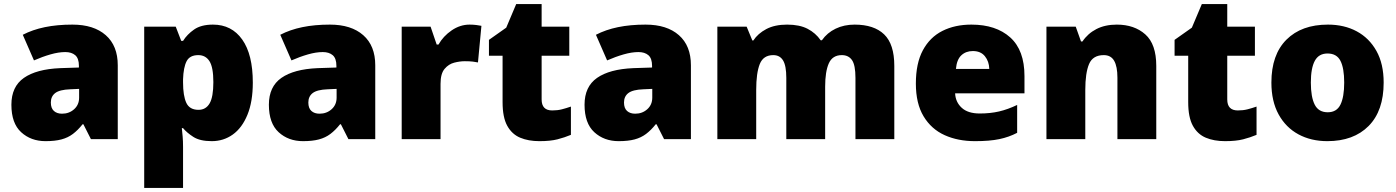

<svg xmlns="http://www.w3.org/2000/svg" viewBox="-20 -684 6866 944"><path d="M336 -563Q441 -563 500 -511Q559 -459 559 -363V0H427L390 -73H386Q363 -44 338.5 -25.5Q314 -7 282 1.5Q250 10 204 10Q132 10 84 -34Q36 -78 36 -169Q36 -258 97.5 -301Q159 -344 276 -349L368 -352V-360Q368 -397 350 -412.5Q332 -428 301 -428Q268 -428 228 -416.5Q188 -405 147 -387L92 -513Q140 -538 200.5 -550.5Q261 -563 336 -563ZM325 -245Q273 -243 251.5 -226.5Q230 -210 230 -180Q230 -152 245 -138.5Q260 -125 285 -125Q320 -125 344.5 -147Q369 -169 369 -204V-247Z M1027 -563Q1119 -563 1171 -489.5Q1223 -416 1223 -278Q1223 -184 1196.5 -119.5Q1170 -55 1124.5 -22.5Q1079 10 1021 10Q963 10 930.5 -11Q898 -32 880 -54H874Q876 -35 878 -13Q880 9 880 38V240H689V-553H844L871 -483H880Q900 -515 934.5 -539Q969 -563 1027 -563ZM955 -413Q913 -413 897.5 -383Q882 -353 880 -294V-279Q880 -213 896 -178.5Q912 -144 956 -144Q992 -144 1010.5 -175.5Q1029 -207 1029 -280Q1029 -353 1010 -383Q991 -413 955 -413Z M1602 -563Q1707 -563 1766 -511Q1825 -459 1825 -363V0H1693L1656 -73H1652Q1629 -44 1604.5 -25.5Q1580 -7 1548 1.5Q1516 10 1470 10Q1398 10 1350 -34Q1302 -78 1302 -169Q1302 -258 1363.5 -301Q1425 -344 1542 -349L1634 -352V-360Q1634 -397 1616 -412.5Q1598 -428 1567 -428Q1534 -428 1494 -416.5Q1454 -405 1413 -387L1358 -513Q1406 -538 1466.5 -550.5Q1527 -563 1602 -563ZM1591 -245Q1539 -243 1517.5 -226.5Q1496 -210 1496 -180Q1496 -152 1511 -138.5Q1526 -125 1551 -125Q1586 -125 1610.5 -147Q1635 -169 1635 -204V-247Z M2289 -563Q2305 -563 2322 -561Q2339 -559 2347 -557L2330 -377Q2320 -379 2305.5 -381Q2291 -383 2265 -383Q2241 -383 2213.5 -376Q2186 -369 2166 -345.5Q2146 -322 2146 -272V0H1955V-553H2097L2127 -465H2136Q2159 -506 2200.5 -534.5Q2242 -563 2289 -563Z M2695 -141Q2721 -141 2742.5 -146.5Q2764 -152 2787 -160V-21Q2756 -8 2721 1Q2686 10 2632 10Q2578 10 2537.5 -7Q2497 -24 2474 -65.5Q2451 -107 2451 -182V-410H2384V-488L2469 -548L2518 -664H2643V-553H2779V-410H2643V-195Q2643 -141 2695 -141Z M3154 -563Q3259 -563 3318 -511Q3377 -459 3377 -363V0H3245L3208 -73H3204Q3181 -44 3156.5 -25.5Q3132 -7 3100 1.5Q3068 10 3022 10Q2950 10 2902 -34Q2854 -78 2854 -169Q2854 -258 2915.5 -301Q2977 -344 3094 -349L3186 -352V-360Q3186 -397 3168 -412.5Q3150 -428 3119 -428Q3086 -428 3046 -416.5Q3006 -405 2965 -387L2910 -513Q2958 -538 3018.5 -550.5Q3079 -563 3154 -563ZM3143 -245Q3091 -243 3069.5 -226.5Q3048 -210 3048 -180Q3048 -152 3063 -138.5Q3078 -125 3103 -125Q3138 -125 3162.5 -147Q3187 -169 3187 -204V-247Z M4182 -563Q4277 -563 4327 -515Q4377 -467 4377 -360V0H4186V-301Q4186 -364 4169 -388.5Q4152 -413 4119 -413Q4073 -413 4055 -372.5Q4037 -332 4037 -258V0H3846V-301Q3846 -361 3830 -387Q3814 -413 3782 -413Q3733 -413 3715.5 -369Q3698 -325 3698 -242V0H3507V-553H3651L3679 -485H3684Q3706 -519 3747.5 -541Q3789 -563 3850 -563Q3911 -563 3950.5 -542.5Q3990 -522 4015 -486H4021Q4047 -523 4088.5 -543Q4130 -563 4182 -563Z M4756 -563Q4877 -563 4947 -500Q5017 -437 5017 -310V-225H4676Q4678 -182 4708.5 -154Q4739 -126 4797 -126Q4849 -126 4892 -136Q4935 -146 4981 -168V-31Q4941 -10 4893.5 0Q4846 10 4774 10Q4690 10 4624.5 -19.5Q4559 -49 4521 -112Q4483 -175 4483 -273Q4483 -373 4517.5 -437Q4552 -501 4613.5 -532Q4675 -563 4756 -563ZM4763 -433Q4729 -433 4706.5 -412Q4684 -391 4680 -345H4844Q4843 -382 4822.5 -407.5Q4802 -433 4763 -433Z M5471 -563Q5557 -563 5611 -515Q5665 -467 5665 -360V0H5474V-302Q5474 -357 5458 -385Q5442 -413 5407 -413Q5353 -413 5334.5 -369Q5316 -325 5316 -242V0H5125V-553H5269L5295 -480H5302Q5328 -519 5370.5 -541Q5413 -563 5471 -563Z M6066 -141Q6092 -141 6113.5 -146.5Q6135 -152 6158 -160V-21Q6127 -8 6092 1Q6057 10 6003 10Q5949 10 5908.5 -7Q5868 -24 5845 -65.5Q5822 -107 5822 -182V-410H5755V-488L5840 -548L5889 -664H6014V-553H6150V-410H6014V-195Q6014 -141 6066 -141Z M6783 -278Q6783 -139 6709 -64.5Q6635 10 6506 10Q6426 10 6364 -23.5Q6302 -57 6266.5 -121.5Q6231 -186 6231 -278Q6231 -415 6305 -489Q6379 -563 6509 -563Q6589 -563 6650.5 -530Q6712 -497 6747.5 -433.5Q6783 -370 6783 -278ZM6425 -278Q6425 -207 6444 -169.5Q6463 -132 6508 -132Q6552 -132 6570.5 -169.5Q6589 -207 6589 -278Q6589 -349 6570.5 -385Q6552 -421 6507 -421Q6464 -421 6444.5 -385Q6425 -349 6425 -278Z"/></svg>

Font: Noto Sans Black
Style: Regular
Weight: 900
Designer: Monotype Design Team
Foundry: Monotype Imaging Inc.
Version: Version 2.007